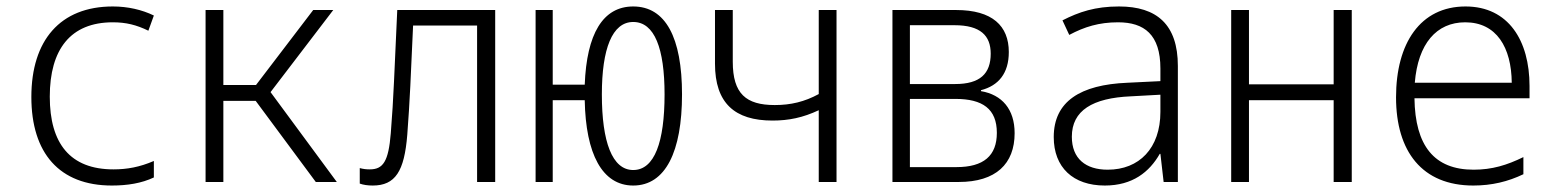

<svg xmlns="http://www.w3.org/2000/svg" viewBox="-20 -563 4810 594"><path d="M326 11C374 11 418 4 456 -14V-65C412 -46 373 -39 331 -39C197 -39 134 -119 134 -264C134 -410 198 -494 329 -494C370 -494 402 -486 439 -468L456 -515C419 -533 375 -543 329 -543C166 -543 77 -438 77 -263C77 -89 164 11 326 11Z M616 0H671V-251H771L957 0H1022L817 -278L1011 -532H949L772 -300H671V-532H616Z M1133 11C1203 11 1231 -33 1240 -146C1248 -250 1251 -329 1258 -484H1456V0H1512V-532H1209C1200 -342 1198 -261 1189 -151C1182 -63 1165 -39 1124 -39C1113 -39 1104 -40 1093 -43V5C1104 9 1118 11 1133 11Z M1637 0H1690V-253H1789C1792 -87 1843 11 1939 11C2039 11 2090 -94 2090 -271C2090 -447 2039 -543 1939 -543C1845 -543 1795 -458 1789 -301H1690V-532H1637ZM1939 -37C1874 -37 1842 -124 1842 -271C1842 -412 1874 -495 1939 -495C2005 -495 2036 -413 2036 -271C2036 -124 2005 -37 1939 -37Z M2513 0H2568V-532H2513V-272C2469 -248 2426 -238 2377 -238C2288 -238 2247 -273 2247 -372V-532H2192V-366C2192 -244 2253 -190 2370 -190C2420 -190 2464 -199 2513 -222Z M2741 0H2946C3061 0 3119 -56 3119 -151C3119 -225 3080 -270 3015 -281V-284C3069 -298 3101 -336 3101 -402C3101 -483 3050 -532 2938 -532H2741ZM2795 -303V-485H2933C3013 -485 3045 -453 3045 -397C3045 -335 3012 -303 2935 -303ZM2795 -46V-257H2936C3020 -257 3064 -226 3064 -152C3064 -81 3023 -46 2939 -46Z M3398 11C3484 11 3536 -31 3568 -87H3570L3580 0H3624V-359C3624 -487 3559 -543 3442 -543C3368 -543 3318 -526 3267 -500L3288 -455C3335 -480 3380 -494 3439 -494C3520 -494 3570 -456 3570 -351V-312L3468 -307C3322 -301 3240 -249 3240 -139C3240 -45 3300 11 3398 11ZM3407 -38C3339 -38 3296 -72 3296 -140C3296 -221 3360 -260 3479 -265L3570 -270V-217C3570 -104 3504 -38 3407 -38Z M3789 0H3844V-253H4106V0H4162V-532H4106V-302H3844V-532H3789Z M4538 11C4595 11 4645 -1 4693 -24V-77C4642 -52 4596 -38 4539 -38C4417 -38 4358 -112 4356 -259H4712V-297C4712 -437 4647 -543 4514 -543C4374 -543 4299 -429 4299 -262C4299 -94 4380 11 4538 11ZM4357 -307C4367 -428 4424 -494 4513 -494C4610 -494 4656 -416 4657 -307Z"/></svg>

Font: Noto Sans Mono Condensed Light
Style: Regular
Weight: 300
Width: 3
Designer: Monotype Design Team
Foundry: Monotype Imaging Inc.
Version: Version 2.014